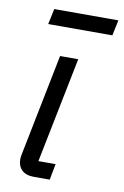

<svg xmlns="http://www.w3.org/2000/svg" viewBox="-82 -754 517 802"><g transform="rotate(10 177.0 -352.5)"><path d="M68 -639 82 -705H354L340 -639ZM187 0H120Q86 0 68.5 -17Q51 -34 51 -63Q51 -71 54 -86L140 -516H217L127 -68H200Z"/></g></svg>

Font: Aneliza
Style: Italic
Weight: 400
Italic angle: -11.31°
Designer: Mike Abbink, Paul van der Laan, Pieter van Rosmalen
Foundry: Bold Monday
Version: Version 3.0